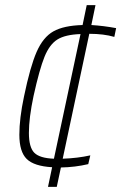

<svg xmlns="http://www.w3.org/2000/svg" viewBox="-20 -716 470 744"><path d="M326 -585 223 -101Q281 -103 330 -114L322 -80Q271 -68 216 -67L200 8H166L182 -68Q112 -72 83.5 -100Q55 -128 55 -194Q55 -257 73 -342Q97 -458 122 -515Q147 -572 187 -594.5Q227 -617 300 -619L316 -696H350L334 -619Q382 -616 430 -607L423 -573Q382 -585 326 -585ZM189 -101 292 -584Q233 -582 202.5 -563Q172 -544 152.5 -496Q133 -448 110 -344Q92 -259 92 -201Q92 -145 113 -124Q134 -103 189 -101Z"/></svg>

Font: Saira Semi Condensed Thin
Style: Italic
Weight: 100
Width: 4
Italic angle: -12°
Designer: Hector Gatti with collaboration of the Omnibus-Type team
Foundry: Omnibus-Type
Version: Version 1.001; ttfautohint (v1.8)